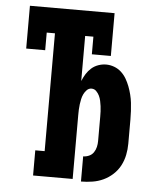

<svg xmlns="http://www.w3.org/2000/svg" viewBox="-53 -781 706 836"><g transform="rotate(5 300.0 -363.5)"><path d="M332 8V-102Q345 -102 357.5 -107.5Q370 -113 377.5 -124Q385 -135 388 -148Q391 -161 391 -174V-280Q391 -292 390.5 -303.5Q390 -315 388.5 -326.5Q387 -338 384.5 -349.5Q382 -361 377 -371.5Q372 -382 363.5 -390.5Q355 -399 343 -399Q331 -399 322.5 -390.5Q314 -382 309 -371.5Q304 -361 301.5 -349.5Q299 -338 297.5 -326.5Q296 -315 295.5 -303.5Q295 -292 295 -280V0H122V-110H163V-625H127V-548H44V-735H414V-548H331V-625H295V-428Q302 -445 311 -459.5Q320 -474 333 -485.5Q346 -497 363 -503Q380 -509 397 -509Q415 -509 432.5 -502.5Q450 -496 463.5 -483.5Q477 -471 486 -455.5Q495 -440 501.5 -423Q508 -406 512.5 -388Q517 -370 519 -352.5Q521 -335 522 -316.5Q523 -298 523 -280V-174Q523 -149 518 -124.5Q513 -100 501.5 -78Q490 -56 471 -38.5Q452 -21 429.5 -10.5Q407 0 382 4Q357 8 332 8Z"/></g></svg>

Font: Iosevka Etoile Extrabold
Style: Regular
Weight: 800
Designer: Belleve Invis
Foundry: Belleve Invis
Version: Version 22.1.2; ttfautohint (v1.8.4)